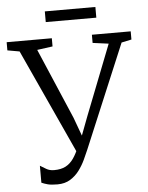

<svg xmlns="http://www.w3.org/2000/svg" viewBox="-69 -932 763 993"><g transform="rotate(-5 313.0 -435.5)"><path d="M189 12.5Q157 12.5 139 7.8Q121 3 106.5 -3.5V-91.5Q120 -83.5 137.2 -73Q154.5 -62.5 178 -62.5Q214 -62.5 238 -75Q262 -87.5 279.5 -112.8Q297 -138 311.5 -175L310.5 -129L53.5 -689.5L-9 -700.5V-743H225.5V-700.5L145 -689.5L301.5 -323.5L349 -194L324 -195L373 -324.5L516 -689.5L433.5 -700.5V-743H635V-700.5L583 -689.5L357.5 -152Q348.5 -130.5 335.2 -102.2Q322 -74 302.8 -48Q283.5 -22 255.8 -4.8Q228 12.5 189 12.5ZM464 -884.5V-829H201.5V-884.5Z"/></g></svg>

Font: Merriweather 20pt Light
Style: Regular
Weight: 300
Version: Version 2.100